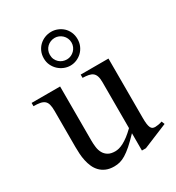

<svg xmlns="http://www.w3.org/2000/svg" viewBox="-171 -801 844 920"><g transform="rotate(-30 250.5 -341.0)"><path d="M365.7 14.6H343.8V-81.1Q315.4 -51.3 294.2 -32.7Q272.9 -14.2 255.6 -3.7Q238.3 6.8 223.1 10.7Q208 14.6 191.9 14.6Q166 14.6 147.2 6.6Q128.4 -1.5 115.5 -14.9Q102.5 -28.3 94.7 -45.9Q86.9 -63.5 82.8 -82.8Q78.6 -102.1 77.4 -122.1Q76.2 -142.1 76.2 -159.7V-359.9Q76.2 -381.8 72.3 -395.5Q68.4 -409.2 59.3 -416.5Q50.3 -423.8 35.6 -426.5Q21 -429.2 0 -429.2V-447.3H157.7V-147.9Q157.7 -128.9 160.2 -110.6Q162.6 -92.3 170.7 -77.9Q178.7 -63.5 193.4 -54.7Q208 -45.9 231.9 -45.9Q241.7 -45.9 253.2 -48.8Q264.6 -51.8 278.6 -59.1Q292.5 -66.4 308.6 -78.6Q324.7 -90.8 343.8 -109.4V-363.8Q343.8 -384.3 339.6 -396.7Q335.4 -409.2 326.7 -416.3Q317.9 -423.3 304.2 -426Q290.5 -428.7 271.5 -429.2V-447.3H425.3V-118.7Q425.3 -98.6 427 -85.7Q428.7 -72.8 432.4 -64.9Q436 -57.1 441.9 -54.2Q447.8 -51.3 455.6 -51.3Q462.4 -51.3 473.1 -53Q483.9 -54.7 494.6 -58.6L501.5 -41.5ZM310.5 -602.5Q310.5 -615.7 305.4 -626.7Q300.3 -637.7 292 -645.5Q283.7 -653.3 273.2 -657.7Q262.7 -662.1 251.5 -662.1Q239.3 -662.1 228.3 -657.7Q217.3 -653.3 209 -645.5Q200.7 -637.7 195.8 -626.7Q190.9 -615.7 190.9 -602.5Q190.9 -588.4 196 -577.4Q201.2 -566.4 209.7 -558.6Q218.3 -550.8 229 -546.9Q239.7 -543 251.5 -543Q263.7 -543 274.4 -547.9Q285.2 -552.7 293.2 -560.8Q301.3 -568.8 305.9 -579.6Q310.5 -590.3 310.5 -602.5ZM343.8 -602.5Q343.8 -581.5 335.9 -564.2Q328.1 -546.9 315.2 -534.7Q302.2 -522.5 285.6 -515.6Q269 -508.8 251.5 -508.8Q233.9 -508.8 217 -515.6Q200.2 -522.5 187 -534.7Q173.8 -546.9 165.5 -564.2Q157.2 -581.5 157.2 -602.5Q157.2 -623.5 164.8 -640.6Q172.4 -657.7 185.3 -669.9Q198.2 -682.1 215.3 -689Q232.4 -695.8 251.5 -695.8Q269 -695.8 285.6 -689.2Q302.2 -682.6 315.2 -670.7Q328.1 -658.7 335.9 -641.4Q343.8 -624 343.8 -602.5Z"/></g></svg>

Font: Doulos SIL APac
Style: Regular
Weight: 400
Designer: Walt Agee, Victor Gaultney, Peter Martin, Debbi Hosken, Becca Hirsbrunner
Foundry: SIL International
Version: Version 5.000